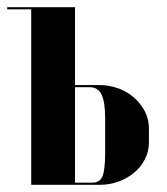

<svg xmlns="http://www.w3.org/2000/svg" viewBox="-20 -515 466 535"><path d="M189 -278V-495H0V-489H67V0H258Q285 0 310 -9Q335 -18 354 -34Q373 -50 384 -71.5Q395 -93 395 -118V-157Q395 -183 383.5 -205Q372 -227 353 -243.5Q334 -260 309 -269Q284 -278 257 -278ZM273 -90Q273 -41 265.5 -23.5Q258 -6 237 -6H189V-272H230Q253 -272 263 -251.5Q273 -231 273 -185Z"/></svg>

Font: Moniqa Black
Style: Regular
Weight: 900
Designer: Rajesh Rajput
Foundry: Rajesh Rajput
Version: Version 1.000